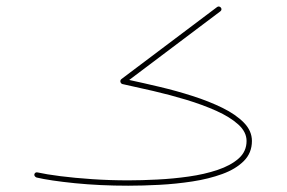

<svg xmlns="http://www.w3.org/2000/svg" viewBox="-20 -574 890 595"><path d="M380.4 -326.2 663.1 -539.1Q666 -541.5 666.3 -544.7Q666.5 -547.9 664.6 -550.3Q662.6 -552.7 659.4 -553.7Q656.2 -554.7 652.8 -552.2L356.4 -329.1Q354 -327.1 353.3 -324.7Q352.5 -322.3 353.3 -319.8Q354 -317.4 355.7 -315.7Q357.4 -314 359.4 -313.5Q402.8 -304.2 454.3 -292.2Q505.9 -280.3 556.9 -264.9Q607.9 -249.5 650.4 -230.5Q692.9 -211.4 718.5 -188.2Q744.1 -165 744.1 -137.2Q744.1 -104.5 719.5 -82.8Q694.8 -61 654.1 -47.4Q613.3 -33.7 564.7 -26.9Q516.1 -20 467.3 -17.6Q418.5 -15.1 377.9 -15.1Q320.3 -15.1 265.6 -18.8Q210.9 -22.5 167 -28.1Q123 -33.7 96.7 -39.6Q93.3 -40.5 90.3 -39.1Q87.4 -37.6 86.4 -33.7Q85.9 -29.8 88.4 -27.3Q90.8 -24.9 93.3 -23.9Q134.3 -14.2 211.9 -6.3Q289.6 1.5 377.4 1.5Q421.9 1.5 473.6 -1.2Q525.4 -3.9 576.2 -11.7Q627 -19.5 668.7 -34.7Q710.4 -49.8 735.6 -75Q760.7 -100.1 760.7 -137.2Q760.7 -168.5 735.6 -194.1Q710.4 -219.7 668.9 -240Q627.4 -260.3 577.1 -276.4Q526.9 -292.5 475.3 -304.7Q423.8 -316.9 380.4 -326.2Z"/></svg>

Font: Mikhak VF
Style: Regular
Weight: 100
Designer: Amin Abedi
Version: Version 3.001